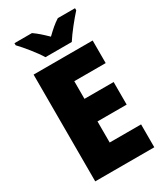

<svg xmlns="http://www.w3.org/2000/svg" viewBox="-225 -1020 960 1112"><g transform="rotate(-30 255.0 -463.5)"><path d="M180 -767H356C383 -810 438 -878 470 -913V-927H355C325 -908 299 -885 267 -854C235 -885 211 -907 182 -927H65V-913C99 -878 155 -809 180 -767ZM465 0V-153H255V-294H450V-445H255V-563H465V-714H70V0Z"/></g></svg>

Font: Noto Sans Armenian SemiCondensed Black
Style: Regular
Weight: 900
Width: 4
Designer: Monotype Design Team
Foundry: Monotype Imaging Inc.
Version: Version 2.008